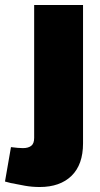

<svg xmlns="http://www.w3.org/2000/svg" viewBox="-84 -541 403 770"><path d="M75 209Q45 209 16.5 204Q-12 199 -41 193L-64 187L-40 49L-31 50Q-23 51 -13 52Q-3 53 8 53Q29 53 41 44Q53 35 53 12V-521H249V34Q249 119 203 164Q157 209 75 209Z"/></svg>

Font: REM ExtraBold
Style: Regular
Weight: 800
Designer: Octavio Pardo
Foundry: Ashler Design
Version: Version 1.005;gftools[0.9.28]